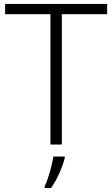

<svg xmlns="http://www.w3.org/2000/svg" viewBox="-20 -734 570 975"><path d="M294 0H236V-662H6V-714H524V-662H294ZM309 61V68Q301 101 282 144Q263 187 239 221H207V212Q215 196 224 168.5Q233 141 240.5 111.5Q248 82 251 61Z"/></svg>

Font: BC Sans Light
Style: Regular
Weight: 300
Designer: Monotype Design Team
Foundry: Monotype Imaging Inc.
Version: Version 2.000;GOOG;noto-source:20170915:90ef993387c0